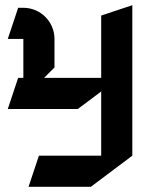

<svg xmlns="http://www.w3.org/2000/svg" viewBox="-20 -700 580 740"><path d="M90 20H330L490 -100V-680L370 -640V-400H150L190 -440V-550C190 -616.2 136.2 -670 70 -670H50L10 -550H70V-400H50L10 -280H280L370 -347.5V-100H130Z"/></svg>

Font: Abibas
Style: Medium
Weight: 500
Version: Version 0.3